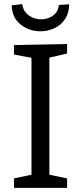

<svg xmlns="http://www.w3.org/2000/svg" viewBox="-20 -913 393 933"><path d="M306 -699V-653L220 -633V-64L306 -46V0H48V-46L133 -64V-632L48 -648V-694ZM37 -887 88 -893Q93 -858 119.5 -838.5Q146 -819 180 -819Q213 -819 238 -837.5Q263 -856 266 -889L316 -892Q316 -851 296.5 -821Q277 -791 245 -776Q213 -761 176 -761Q121 -761 79.5 -794.5Q38 -828 37 -887Z"/></svg>

Font: Bitter Pro
Style: Regular
Weight: 400
Designer: Sol Matas, and Bitter project Authors
Foundry: Sol Matas
Version: Version 1.010